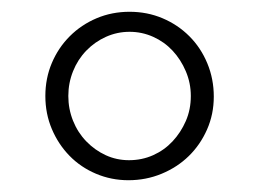

<svg xmlns="http://www.w3.org/2000/svg" viewBox="-20 -696 440 326"><path d="M200 -676Q230 -676 256 -665Q282 -654 301.5 -634.5Q321 -615 332 -588.5Q343 -562 343 -532Q343 -502 331.5 -476Q320 -450 300.5 -431Q281 -412 254.5 -401Q228 -390 198 -390Q169 -390 143 -401Q117 -412 98 -431.5Q79 -451 68 -477Q57 -503 57 -533Q57 -563 68 -589Q79 -615 98.5 -634.5Q118 -654 144 -665Q170 -676 200 -676ZM200 -642Q179 -642 160 -633.5Q141 -625 126.5 -610Q112 -595 104 -575Q96 -555 96 -533Q96 -511 104 -491Q112 -471 126.5 -456Q141 -441 159.5 -432.5Q178 -424 199 -424Q221 -424 240 -432.5Q259 -441 273 -456Q287 -471 295.5 -490.5Q304 -510 304 -533Q304 -555 295.5 -575Q287 -595 273 -610Q259 -625 240 -633.5Q221 -642 200 -642Z"/></svg>

Font: Klingon pIqaD HaSta
Style: Regular
Weight: 400
Width: 0
Designer: Mike Neff (qa'vaj)
Foundry: Mike Neff and Michael Everson
Version: Version 2.003